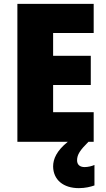

<svg xmlns="http://www.w3.org/2000/svg" viewBox="-20 -734 550 994"><path d="M379 96C379 66 395 43 438 0H465V-153H255V-294H450V-445H255V-563H465V-714H70V0H331C273 47 255 89 255 128C256 197 308 240 388 240C422 240 449 233 469 226V120C456 126 435 131 418 131C394 131 379 119 379 96Z"/></svg>

Font: Noto Sans Gujarati UI SemiCondensed Black
Style: Regular
Weight: 900
Width: 4
Designer: Jelle Bosma - Monotype Design Team, Universal Thirst
Foundry: Monotype Imaging Inc.
Version: Version 2.106